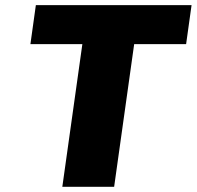

<svg xmlns="http://www.w3.org/2000/svg" viewBox="-20 -720 758 740"><path d="M718.3 -700.2 697.3 -549.8H497.1L419.9 0H220.2L297.4 -549.8H97.2L118.2 -700.2Z"/></svg>

Font: Fivo Sans Heavy
Style: Regular
Weight: 900
Designer: Alexander Slobzheninov
Foundry: Alexander Slobzheninov
Version: 1.0